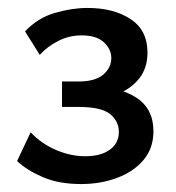

<svg xmlns="http://www.w3.org/2000/svg" viewBox="-20 -451 443 483"><path d="M184 12Q128 12 87.5 -5.5Q47 -23 23 -46L57 -118Q85 -89 121.5 -73.5Q158 -58 194 -58Q234 -58 256.5 -74.5Q279 -91 279 -119Q279 -146 257 -164Q235 -182 177 -182H136V-246H177Q220 -246 240 -263.5Q260 -281 260 -305Q260 -327 241.5 -344.5Q223 -362 185 -362Q154 -362 126.5 -348Q99 -334 80 -313L43 -372Q75 -406 118 -418.5Q161 -431 200 -431Q266 -431 308.5 -403Q351 -375 351 -319Q351 -280 330.5 -254Q310 -228 277 -215Q244 -202 206 -202V-234Q278 -234 322 -206Q366 -178 366 -121Q366 -78 341 -48.5Q316 -19 274.5 -3.5Q233 12 184 12Z"/></svg>

Font: Ysabeau SemiBold
Style: Regular
Weight: 600
Designer: Christian Thalmann (Catharsis Fonts)
Version: Version 2.000;gftools[0.9.27.dev2+g8671c4b]